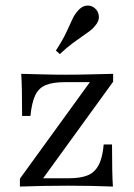

<svg xmlns="http://www.w3.org/2000/svg" viewBox="-20 -686 492 706"><path d="M53.2 0V-29L310.5 -383.9H218.5Q175 -383.9 148.8 -373.4Q122.6 -362.9 109.7 -335.9Q96.8 -308.9 91.9 -259.7H61.3Q61.3 -315.3 60.5 -353.2Q59.7 -391.1 58.1 -414.5Q96.8 -413.7 137.9 -412.5Q179 -411.3 221.8 -411.3Q266.1 -411.3 310.5 -412.5Q354.8 -413.7 396 -414.5V-385.5L138.7 -30.6H234.7Q275.8 -30.6 302 -41.1Q328.2 -51.6 342.7 -79Q357.3 -106.5 361.3 -154.8H391.9Q391.9 -100 392.7 -62.1Q393.5 -24.2 395.2 0Q356.5 -1.6 314.9 -2.4Q273.4 -3.2 231.5 -3.2Q187.1 -3.2 141.1 -2.4Q95.2 -1.6 53.2 0ZM200 -487.1 185.5 -500Q210.5 -538.7 223.4 -566.1Q236.3 -593.5 244.8 -612.5Q253.2 -631.5 265.3 -645.2Q280.6 -663.7 298.4 -665.3Q316.1 -666.9 329 -655.6Q341.9 -644.4 343.5 -626.6Q345.2 -608.9 329.8 -591.1Q321 -579.8 309.3 -571.4Q297.6 -562.9 281.9 -552Q266.1 -541.1 246 -526.2Q225.8 -511.3 200 -487.1Z"/></svg>

Font: Playfair
Style: Regular
Weight: 400
Designer: Claus Eggers Sørensen
Foundry: Claus Eggers Sørensen
Version: Version 2.001;gftools[0.9.30]